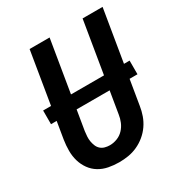

<svg xmlns="http://www.w3.org/2000/svg" viewBox="-173 -863 946 998"><g transform="rotate(-30 300.0 -363.5)"><path d="M256 8Q224 8 193 2Q162 -4 136.5 -19.5Q111 -35 93.5 -59.5Q76 -84 67.5 -113Q59 -142 59 -174Q59 -206 64 -238L146 -735H266L181 -222Q179 -207 178 -191.5Q177 -176 179.5 -161.5Q182 -147 187.5 -133.5Q193 -120 203.5 -110.5Q214 -101 228.5 -97Q243 -93 258 -93Q280 -93 302 -101.5Q324 -110 340 -127Q356 -144 365 -165.5Q374 -187 377 -209L464 -735H584L494 -192Q490 -165 480.5 -138Q471 -111 454.5 -87Q438 -63 415 -44Q392 -25 365.5 -13Q339 -1 311.5 3.5Q284 8 257 8ZM566 -341H47V-423H566Z"/></g></svg>

Font: Iosevka SS04 Extended
Style: Bold Italic
Weight: 700
Width: 7
Italic angle: -9°
Monospace: yes
Designer: Belleve Invis
Foundry: Belleve Invis
Version: Version 19.0.0; ttfautohint (v1.8.4)